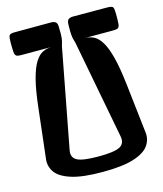

<svg xmlns="http://www.w3.org/2000/svg" viewBox="-122 -915 857 1011"><g transform="rotate(-15 307.0 -409.5)"><path d="M312.5 5.9H311.5Q202.1 5.9 141.6 -13.7Q81.1 -33.2 58.6 -65.4Q36.1 -97.7 40.5 -135.7L72.3 -412.6Q82.5 -503.4 97.4 -560.1Q112.3 -616.7 131.1 -647Q149.9 -677.2 172.9 -688.5Q195.8 -699.7 222.2 -699.7H54.2Q37.1 -699.7 29.8 -704.6Q22.5 -709.5 21 -726.1Q19.5 -742.7 19.5 -776.9Q19.5 -806.2 24.2 -815.4Q28.8 -824.7 54.2 -824.7L251 -825.2Q269 -825.2 278.1 -817.6Q287.1 -810.1 286.1 -784.7Q287.6 -750 285.4 -731.9Q283.2 -713.9 280 -705.3Q276.9 -696.8 275.4 -689L172.9 -149.9Q165.5 -110.8 195.8 -94.7Q226.1 -78.6 311.5 -78.6H312.5Q398.4 -78.6 428.5 -94.7Q458.5 -110.8 451.2 -149.9L348.6 -689Q347.2 -696.8 344 -705.3Q340.8 -713.9 338.9 -731.9Q336.9 -750 337.9 -784.7Q337.4 -810.1 346.2 -817.6Q355 -825.2 373 -825.2L560.1 -824.7Q585.9 -824.7 590.3 -815.4Q594.7 -806.2 594.7 -776.9Q594.7 -742.7 593.3 -726.1Q591.8 -709.5 584.5 -704.6Q577.1 -699.7 560.1 -699.7H401.9Q428.2 -699.7 451.2 -688.5Q474.1 -677.2 493.2 -646.2Q512.2 -615.2 527.1 -557.6Q542 -500 552.7 -406.7L583.5 -135.7Q587.9 -97.7 565.4 -65.4Q543 -33.2 482.7 -13.7Q422.4 5.9 312.5 5.9Z"/></g></svg>

Font: Denk One
Style: Regular
Weight: 400
Designer: Irina Smirnova, Eben Sorkin
Foundry: Sorkin Type Co.f
Version: Version 1.004; ttfautohint (v1.8.4.7-5d5b);gftools[0.9.23]